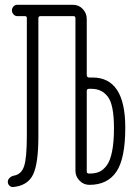

<svg xmlns="http://www.w3.org/2000/svg" viewBox="-20 -750 540 779"><path d="M332 -380.9V-54.7Q332 -45.9 340.8 -45.9H344.7Q366.2 -45.9 382.3 -52.7Q398.4 -59.6 412.6 -78.1Q426.8 -96.7 434.6 -134.8Q442.4 -172.9 442.4 -230.5Q442.4 -324.2 418 -356.9Q393.6 -389.6 351.6 -389.6H340.8Q332 -389.6 332 -380.9ZM34.2 8.8Q25.4 9.8 18.6 3.4Q11.7 -2.9 11.7 -12.2Q11.7 -21.5 19 -28.3Q26.4 -35.2 35.2 -37.1Q66.4 -42 77.6 -75.2Q88.9 -108.4 88.9 -200.2V-676.8Q88.9 -684.6 81.1 -684.6H49.8Q41 -684.6 34.7 -691.9Q28.3 -699.2 28.3 -708Q28.3 -716.8 34.7 -723.6Q41 -730.5 49.8 -730.5H276.4Q299.8 -730.5 315.9 -713.4Q332 -696.3 332 -672.9V-445.3Q332 -436.5 340.8 -435.5H355.5Q488.3 -435.5 488.3 -232.4Q488.3 -106.4 452.1 -53.2Q416 0 342.8 0Q319.3 0 302.7 -17.1Q286.1 -34.2 286.1 -56.6V-675.8Q286.1 -684.6 278.3 -684.6H144.5Q135.7 -684.6 135.7 -675.8V-196.3Q135.7 -86.9 114.3 -42Q92.8 2.9 34.2 8.8Z"/></svg>

Font: Rounded Mgen+ 2m light
Style: Regular
Weight: 200
Designer: [Source Han Sans]
Ryoko NISHIZUKA  (kana & ideographs); Paul D. Hunt (Latin, Greek & Cyrillic); Wenlong ZHANG  (bopomofo
Version: Version 1.059.20150602